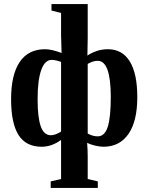

<svg xmlns="http://www.w3.org/2000/svg" viewBox="-20 -714 732 947"><path d="M281.2 -23.9Q235.4 9.8 185.5 9.8Q107.9 9.8 71.3 -48.3Q34.7 -106.4 34.7 -225.1Q34.7 -345.2 77.1 -408.2Q119.6 -471.2 202.1 -471.2Q234.9 -471.2 283.7 -452.6L281.2 -541V-649.9L233.9 -662.1V-693.8H412.6V-526.4L411.1 -439.9Q428.2 -452.1 454.8 -461.7Q481.4 -471.2 512.2 -471.2Q583 -471.2 620.1 -411.1Q657.2 -351.1 657.2 -234.9Q657.2 -116.7 613.8 -53.5Q570.3 9.8 490.2 9.8Q472.7 9.8 449.7 4.4Q426.8 -1 409.7 -9.3Q412.6 25.9 412.6 58.1V168.9L462.4 180.7V212.9H230V180.7L281.2 168.9ZM165.5 -225.1Q165.5 -133.8 181.2 -90.3Q196.8 -46.9 231.4 -46.9Q252 -46.9 281.2 -64.9V-408.7Q254.9 -418.5 234.4 -418.5Q201.2 -418.5 183.3 -368.4Q165.5 -318.4 165.5 -225.1ZM526.4 -234.9Q526.4 -414.1 461.9 -414.1Q439 -414.1 412.6 -398.9V-55.2Q437.5 -41.5 461.9 -41.5Q496.6 -41.5 511.5 -88.6Q526.4 -135.7 526.4 -234.9Z"/></svg>

Font: Liberation Serif
Style: Bold
Weight: 700
Designer: Steve Matteson
Foundry: Ascender Corporation
Version: Version 2.1.5